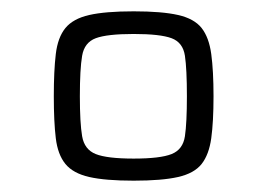

<svg xmlns="http://www.w3.org/2000/svg" viewBox="-20 -716 471 339"><path d="M216 -397Q166 -397 137.5 -403.5Q109 -410 95.5 -426.5Q82 -443 78.5 -472Q75 -501 75 -546Q75 -591 78.5 -620.5Q82 -650 95.5 -666.5Q109 -683 137.5 -689.5Q166 -696 216 -696Q266 -696 294.5 -689.5Q323 -683 336 -666.5Q349 -650 353 -620.5Q357 -591 357 -546Q357 -501 353 -472Q349 -443 336 -426.5Q323 -410 294.5 -403.5Q266 -397 216 -397ZM216 -436Q263 -436 283 -444Q303 -452 306.5 -475.5Q310 -499 310 -546Q310 -594 306.5 -617.5Q303 -641 283 -648.5Q263 -656 216 -656Q169 -656 149 -648.5Q129 -641 125 -617.5Q121 -594 121 -546Q121 -499 125 -475.5Q129 -452 149 -444Q169 -436 216 -436Z"/></svg>

Font: Saira Expanded Light
Style: Regular
Weight: 300
Width: 7
Designer: Hector Gatti with collaboration of the Omnibus-Type team
Foundry: Omnibus-Type
Version: Version 1.101